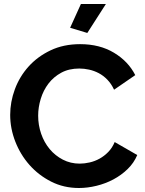

<svg xmlns="http://www.w3.org/2000/svg" viewBox="-20 -935 726 961"><path d="M417 -770 331 -796 385 -915H510ZM31 -360Q31 -425 54.5 -488.5Q78 -552 123 -602Q168 -652 233 -683Q298 -714 381 -714Q479 -714 550.5 -671Q622 -628 657 -559L551 -486Q537 -516 517 -536.5Q497 -557 474 -569Q451 -581 426 -586.5Q401 -592 377 -592Q325 -592 286.5 -571Q248 -550 222.5 -516.5Q197 -483 184 -440.5Q171 -398 171 -356Q171 -309 186 -265.5Q201 -222 228.5 -189Q256 -156 294.5 -136Q333 -116 379 -116Q403 -116 429 -122Q455 -128 478.5 -141Q502 -154 522 -174.5Q542 -195 554 -224L667 -159Q650 -119 618.5 -88.5Q587 -58 547.5 -37Q508 -16 463 -5Q418 6 375 6Q299 6 236 -26Q173 -58 127.5 -109.5Q82 -161 56.5 -226.5Q31 -292 31 -360Z"/></svg>

Font: PTCRaleway
Style: Bold
Weight: 700
Designer: Matt McInerney, Pablo Impallari, Rodrigo Fuenzalida
Foundry: Matt McInerney, Pablo Impallari, Rodrigo Fuenzalida
Version: Version 3.000g; ttfautohint (v1.5) -l 8 -r 28 -G 28 -x 14 -D